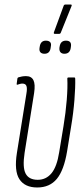

<svg xmlns="http://www.w3.org/2000/svg" viewBox="-20 -824 373 850"><path d="M145 6Q90 6 66 -30.5Q42 -67 55 -148L97 -410Q101 -433 97 -443.5Q93 -454 79 -454Q74 -454 68.5 -452.5Q63 -451 57 -449Q53 -448 54 -454L57 -476Q58 -481 63 -482Q69 -484 77.5 -485.5Q86 -487 95 -487Q119 -487 128 -469Q137 -451 131 -412L89 -148Q79 -83 93.5 -55.5Q108 -28 147 -28Q184 -28 208 -57Q232 -86 242 -150L261 -265Q271 -325 275.5 -381.5Q280 -438 278 -476Q278 -481 283 -481H309Q313 -481 313 -476Q314 -439 309.5 -381.5Q305 -324 295 -265L277 -154Q263 -70 231.5 -32Q200 6 145 6ZM223 -674Q216 -674 219 -682L262 -799Q264 -804 270 -804H293Q296 -804 297 -802.5Q298 -801 297 -798L249 -679Q247 -674 241 -674ZM177 -586Q165 -586 159 -592.5Q153 -599 155 -612L156 -618Q160 -644 183 -644Q196 -644 202 -637.5Q208 -631 205 -618L204 -611Q200 -586 177 -586ZM265 -586Q254 -586 248 -592.5Q242 -599 243 -612L244 -618Q248 -644 272 -644Q285 -644 290.5 -637.5Q296 -631 294 -618L293 -611Q289 -586 265 -586Z"/></svg>

Font: Sofia Sans Extra Condensed ExtraLight
Style: Italic
Weight: 250
Italic angle: -9°
Version: Version 4.100